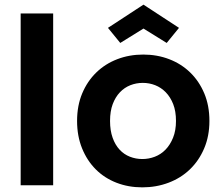

<svg xmlns="http://www.w3.org/2000/svg" viewBox="-20 -798 956 827"><path d="M69 -740H209V0H69Z M882 -277Q882 -212 859.5 -159Q837 -106 798 -68.5Q759 -31 706 -11Q653 9 593 9Q533 9 481.5 -11Q430 -31 392.5 -68.5Q355 -106 333.5 -159Q312 -212 312 -277Q312 -343 334 -395.5Q356 -448 394.5 -485.5Q433 -523 485 -543Q537 -563 597 -563Q657 -563 709 -543Q761 -523 799.5 -485.5Q838 -448 860 -395.5Q882 -343 882 -277ZM454 -277Q454 -236 465 -205Q476 -174 495 -153.5Q514 -133 539.5 -123Q565 -113 593 -113Q621 -113 647 -123Q673 -133 693 -153.5Q713 -174 725.5 -205Q738 -236 738 -277Q738 -319 726 -349.5Q714 -380 694 -400.5Q674 -421 648.5 -431Q623 -441 595 -441Q567 -441 541.5 -431Q516 -421 496.5 -400.5Q477 -380 465.5 -349.5Q454 -319 454 -277ZM751 -678 698 -613 598 -675 498 -613 445 -678 598 -778Z"/></svg>

Font: Poppins SemiBold
Style: Regular
Weight: 600
Designer: Ninad Kale (Devanagari), Jonny Pinhorn (Latin)
Foundry: Indian Type Foundry
Version: Version 3.002 2017